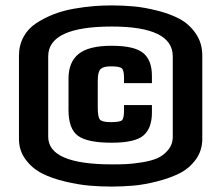

<svg xmlns="http://www.w3.org/2000/svg" viewBox="-20 -679 817 709"><path d="M727 -474C727 -504.7 719 -531.7 703 -555C687 -578.3 667.2 -596.3 643.5 -609C619.8 -621.7 592 -632 560 -640C528 -648 498.8 -653.2 472.5 -655.5C446.2 -657.8 419.3 -659 392 -659C370.7 -659 349.2 -658.2 327.5 -656.5C305.8 -654.8 281.3 -651.7 254 -647C226.7 -642.3 201.5 -635.5 178.5 -626.5C155.5 -617.5 134 -606.5 114 -593.5C94 -580.5 78.3 -563.7 67 -543C55.7 -522.3 50 -499 50 -473V-166C50 -137.3 58.2 -112 74.5 -90C90.8 -68 111.2 -50.8 135.5 -38.5C159.8 -26.2 188.3 -16.2 221 -8.5C253.7 -0.8 283.5 4.2 310.5 6.5C337.5 8.8 364.7 10 392 10C418.7 10 445.3 8.8 472 6.5C498.7 4.2 527.8 -1 559.5 -9C591.2 -17 619 -27 643 -39C667 -51 687 -68 703 -90C719 -112 727 -137.3 727 -166ZM618 -174C618 -155.3 612.3 -139.2 601 -125.5C589.7 -111.8 576.5 -101.7 561.5 -95C546.5 -88.3 527.3 -83.2 504 -79.5C480.7 -75.8 461.7 -73.7 447 -73C432.3 -72.3 414.7 -72 394 -72C236.7 -72 158 -106 158 -174V-471C158 -544.3 236.3 -581 393 -581C543 -581 618 -544.3 618 -471ZM541 -291H438V-271C438 -251 435.3 -238.8 430 -234.5C424.7 -230.2 411 -228 389 -228C368.3 -228 355.2 -231 349.5 -237C343.8 -243 341 -257.7 341 -281V-381C341 -403 344.5 -417.3 351.5 -424C358.5 -430.7 371 -434 389 -434C411 -434 424.7 -431.5 430 -426.5C435.3 -421.5 438 -409.7 438 -391V-372H541V-399C541 -437.7 530.2 -465.8 508.5 -483.5C486.8 -501.2 448 -510 392 -510C336 -510 295.5 -500 270.5 -480C245.5 -460 233 -429.7 233 -389V-273C233 -226.3 244.7 -194.5 268 -177.5C291.3 -160.5 332.7 -152 392 -152C450 -152 489.3 -161 510 -179C530.7 -197 541 -225 541 -263Z"/></svg>

Font: Play
Style: Bold
Weight: 700
Designer: Jonas Hecksher
Foundry: Jonas Hecksher, Playtypeª, e-types AS
Version: Version 1.002